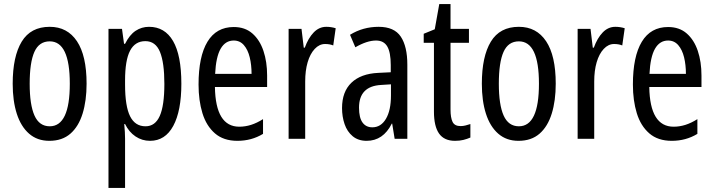

<svg xmlns="http://www.w3.org/2000/svg" viewBox="-20 -678 3487 938"><path d="M403 -269Q403 -186 383.5 -123Q364 -60 324 -25Q284 10 221 10Q162 10 122 -25Q82 -60 62 -122.5Q42 -185 42 -269Q42 -402 86 -474.5Q130 -547 223 -547Q309 -547 356 -476.5Q403 -406 403 -269ZM125 -269Q125 -166 148.5 -113.5Q172 -61 223 -61Q321 -61 321 -269Q321 -476 223 -476Q171 -476 148 -424.5Q125 -373 125 -269Z M708 -547Q785 -547 825.5 -477.5Q866 -408 866 -269Q866 -136 826.5 -63Q787 10 713 10Q674 10 642 -11.5Q610 -33 591 -72H587Q589 -51 590 -33Q591 -15 591 0V240H510V-537H576L586 -464H591Q613 -508 642.5 -527.5Q672 -547 708 -547ZM690 -477Q640 -477 615.5 -430.5Q591 -384 591 -285V-265Q591 -159 615.5 -110Q640 -61 691 -61Q738 -61 760.5 -111.5Q783 -162 783 -268Q783 -372 761.5 -424.5Q740 -477 690 -477Z M1122 -546Q1177 -546 1213 -514.5Q1249 -483 1267 -429.5Q1285 -376 1285 -309V-253H1030Q1033 -59 1149 -59Q1178 -59 1206.5 -68Q1235 -77 1265 -96V-24Q1209 10 1140 10Q1072 10 1030 -26.5Q988 -63 969 -125Q950 -187 950 -265Q950 -402 993.5 -474Q1037 -546 1122 -546ZM1122 -480Q1081 -480 1058 -440Q1035 -400 1031 -317H1209Q1209 -361 1200 -398Q1191 -435 1171.5 -457.5Q1152 -480 1122 -480Z M1574 -547Q1598 -547 1620 -540L1608 -456Q1591 -463 1568 -463Q1540 -463 1517.5 -439Q1495 -415 1483 -374Q1471 -333 1471 -280V0H1390V-537H1453L1464 -445H1469Q1486 -492 1512.5 -519.5Q1539 -547 1574 -547Z M1830 -547Q1906 -547 1938 -499Q1970 -451 1970 -362V0H1908L1896 -74H1894Q1852 10 1771 10Q1730 10 1703 -12.5Q1676 -35 1663.5 -71.5Q1651 -108 1651 -150Q1651 -230 1697 -274Q1743 -318 1828 -322L1889 -325V-360Q1889 -422 1872 -451Q1855 -480 1817 -480Q1773 -480 1716 -447L1690 -508Q1753 -547 1830 -547ZM1842 -263Q1734 -257 1734 -152Q1734 -103 1751 -79.5Q1768 -56 1799 -56Q1841 -56 1865.5 -97.5Q1890 -139 1890 -212V-266Z M2230 -62Q2242 -62 2254 -65Q2266 -68 2278 -72V-6Q2262 1 2244 5.5Q2226 10 2203 10Q2150 10 2125 -25.5Q2100 -61 2100 -133V-469H2050V-513L2104 -535L2126 -658H2181V-537H2271V-469H2181V-143Q2181 -103 2191 -82.5Q2201 -62 2230 -62Z M2695 -269Q2695 -186 2675.5 -123Q2656 -60 2616 -25Q2576 10 2513 10Q2454 10 2414 -25Q2374 -60 2354 -122.5Q2334 -185 2334 -269Q2334 -402 2378 -474.5Q2422 -547 2515 -547Q2601 -547 2648 -476.5Q2695 -406 2695 -269ZM2417 -269Q2417 -166 2440.5 -113.5Q2464 -61 2515 -61Q2613 -61 2613 -269Q2613 -476 2515 -476Q2463 -476 2440 -424.5Q2417 -373 2417 -269Z M2986 -547Q3010 -547 3032 -540L3020 -456Q3003 -463 2980 -463Q2952 -463 2929.5 -439Q2907 -415 2895 -374Q2883 -333 2883 -280V0H2802V-537H2865L2876 -445H2881Q2898 -492 2924.5 -519.5Q2951 -547 2986 -547Z M3244 -546Q3299 -546 3335 -514.5Q3371 -483 3389 -429.5Q3407 -376 3407 -309V-253H3152Q3155 -59 3271 -59Q3300 -59 3328.5 -68Q3357 -77 3387 -96V-24Q3331 10 3262 10Q3194 10 3152 -26.5Q3110 -63 3091 -125Q3072 -187 3072 -265Q3072 -402 3115.5 -474Q3159 -546 3244 -546ZM3244 -480Q3203 -480 3180 -440Q3157 -400 3153 -317H3331Q3331 -361 3322 -398Q3313 -435 3293.5 -457.5Q3274 -480 3244 -480Z"/></svg>

Font: Noto Sans Kannada ExtraCondensed
Style: Regular
Weight: 400
Width: 2
Designer: Jelle Bosma - Monotype Design Team
Foundry: Monotype Imaging Inc.
Version: Version 2.005; ttfautohint (v1.8.4.7-5d5b)